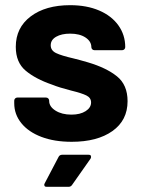

<svg xmlns="http://www.w3.org/2000/svg" viewBox="-20 -541 544 742"><path d="M257 7Q190 7 140 -12Q90 -31 62.5 -65Q35 -99 35 -142V-152Q35 -157 38.5 -160.5Q42 -164 47 -164H158Q163 -164 166.5 -160.5Q170 -157 170 -152V-151Q170 -129 194.5 -113.5Q219 -98 256 -98Q290 -98 311 -111.5Q332 -125 332 -145Q332 -163 314 -172Q296 -181 255 -191Q208 -203 181 -214Q117 -236 79 -268Q41 -300 41 -360Q41 -434 98.5 -477.5Q156 -521 251 -521Q315 -521 363 -500.5Q411 -480 437.5 -443Q464 -406 464 -359Q464 -354 460.5 -350.5Q457 -347 452 -347H345Q340 -347 336.5 -350.5Q333 -354 333 -359Q333 -381 310.5 -396Q288 -411 251 -411Q218 -411 197 -399Q176 -387 176 -366Q176 -346 196.5 -336Q217 -326 265 -315Q276 -312 290 -308.5Q304 -305 320 -300Q391 -279 432 -246Q473 -213 473 -150Q473 -76 414.5 -34.5Q356 7 257 7ZM161 181Q154 181 152.5 178Q151 175 151 173Q151 171 153 167L206 66Q210 57 221 57H322Q329 57 330.5 60Q332 63 332 65Q332 68 330 72L259 173Q254 181 245 181Z"/></svg>

Font: LinhAnh
Style: Bold
Weight: 700
Designer: Jeremy Tribby
Foundry: Tribby Type
Version: Version 1.408